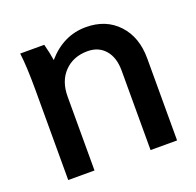

<svg xmlns="http://www.w3.org/2000/svg" viewBox="-98 -619 735 721"><g transform="rotate(-20 269.5 -258.5)"><path d="M146 -508Q156 -471 160 -442Q225 -517 315 -517Q395 -517 443.5 -465Q492 -413 492 -328V0H386V-318Q386 -370 360 -400Q334 -430 290 -430Q233 -430 197.5 -393.5Q162 -357 162 -295V0H57V-360Q57 -453 50 -508Z"/></g></svg>

Font: LT Superior Semi-bold
Style: Regular
Weight: 600
Designer: Daniel Lyons
Foundry: LyonsType
Version: Version 1.0